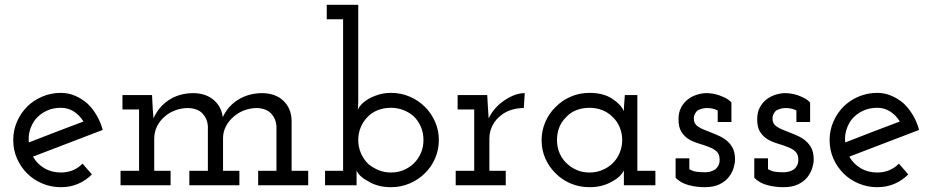

<svg xmlns="http://www.w3.org/2000/svg" viewBox="-20 -770 3879 798"><path d="M233 -322Q263 -322 287 -306.5Q311 -291 327 -265Q270 -244 213.5 -222Q157 -200 100 -178Q97 -206 105 -231Q113 -256 128 -275Q147 -297 173.5 -309.5Q200 -322 233 -322ZM362 -45 323 -90Q306 -72 283 -62.5Q260 -53 233 -53Q194 -53 164 -71Q134 -89 117 -119Q190 -147 262 -174.5Q334 -202 407 -230Q398 -263 381.5 -291Q365 -319 343 -340Q320 -360 292 -372Q264 -384 233 -384Q192 -384 155.5 -368.5Q119 -353 93 -327Q66 -300 50.5 -264Q35 -228 35 -188Q35 -147 50.5 -111.5Q66 -76 93 -49Q119 -23 155.5 -7.5Q192 8 233 8Q272 8 304.5 -6Q337 -20 362 -45Z M689 0V-60H621V-193Q621 -221 632.5 -244.5Q644 -268 664 -285Q683 -302 708.5 -311.5Q734 -321 763 -321Q803 -319 822.5 -297.5Q842 -276 844 -246V-60H767V0H975V-60H907V-195Q907 -222 919 -245Q931 -268 951 -285Q970 -302 995.5 -311.5Q1021 -321 1049 -321Q1088 -319 1107.5 -297.5Q1127 -276 1129 -246V-60H1053V0H1261V-60H1192V-271Q1190 -321 1157 -352Q1124 -383 1067 -383Q1012 -382 969.5 -355.5Q927 -329 906 -283Q900 -328 867 -355.5Q834 -383 781 -383Q724 -382 681.5 -354Q639 -326 618 -278Q616 -299 615 -315.5Q614 -332 613 -353L612 -375H489V-315H558V-60H481V0Z M1331 0H1462V-30Q1462 -39 1462 -46Q1462 -53 1462 -62Q1465 -52 1477 -40Q1489 -28 1508 -18Q1526 -6 1550.5 1Q1575 8 1605 8Q1646 8 1682.5 -7.5Q1719 -23 1746 -50Q1773 -76 1788.5 -112Q1804 -148 1804 -188Q1804 -228 1788.5 -263.5Q1773 -299 1746 -326Q1719 -353 1682.5 -368.5Q1646 -384 1605 -384Q1577 -384 1553 -376.5Q1529 -369 1510 -358Q1491 -346 1481 -335Q1471 -324 1467 -314Q1468 -325 1468.5 -332Q1469 -339 1469 -350V-750H1338V-690H1406V-60H1331ZM1605 -322Q1632 -322 1656.5 -312.5Q1681 -303 1699 -287Q1718 -269 1729 -243.5Q1740 -218 1740 -188Q1740 -159 1729.5 -134.5Q1719 -110 1701 -92Q1683 -74 1658.5 -63.5Q1634 -53 1605 -53Q1577 -53 1553 -63Q1529 -73 1510 -89Q1491 -108 1480 -133.5Q1469 -159 1469 -188Q1469 -215 1478.5 -239Q1488 -263 1505 -281Q1523 -301 1548.5 -311.5Q1574 -322 1605 -322Z M2082 0V-60H2014V-193Q2014 -224 2027.5 -249.5Q2041 -275 2064 -292Q2082 -306 2106 -313.5Q2130 -321 2157 -321L2161 -383Q2142 -383 2121.5 -376Q2101 -369 2080 -355Q2059 -342 2041 -322.5Q2023 -303 2011 -278Q2009 -299 2009.5 -300.5Q2010 -302 2008 -323L2005 -375H1882V-315H1951V-60H1874V0Z M2704 0V-60H2629V-375H2577Q2576 -358 2574.5 -341Q2573 -324 2573 -308Q2561 -336 2524 -360Q2487 -384 2430 -384Q2388 -384 2351.5 -368Q2315 -352 2289 -325Q2262 -299 2246.5 -263Q2231 -227 2231 -187Q2231 -147 2246.5 -111.5Q2262 -76 2289 -50Q2315 -23 2351.5 -7.5Q2388 8 2430 8Q2460 8 2484.5 1Q2509 -6 2528 -18Q2546 -28 2557.5 -40Q2569 -52 2573 -62Q2573 -53 2573 -46Q2573 -39 2573 -30V0ZM2430 -322Q2458 -322 2482.5 -312.5Q2507 -303 2525 -285Q2544 -268 2555 -242.5Q2566 -217 2566 -188Q2566 -159 2555 -133.5Q2544 -108 2525 -90Q2507 -73 2482.5 -63Q2458 -53 2430 -53Q2403 -53 2380.5 -62Q2358 -71 2341 -86Q2319 -104 2307 -130.5Q2295 -157 2295 -188Q2295 -216 2304 -239.5Q2313 -263 2331 -281Q2348 -301 2374 -311.5Q2400 -322 2430 -322Z M3009 -34Q3023 -52 3029 -72Q3035 -92 3035 -107Q3035 -139 3023 -159Q3011 -179 2992 -192Q2974 -204 2952 -212.5Q2930 -221 2911 -229Q2892 -236 2878.5 -246Q2865 -256 2864 -273Q2863 -285 2867 -294Q2871 -303 2878 -310Q2886 -315 2896.5 -318Q2907 -321 2918 -321Q2931 -321 2942 -318.5Q2953 -316 2963 -311V-263H3020V-344Q3010 -355 2996.5 -362Q2983 -369 2969 -374Q2954 -379 2940.5 -381Q2927 -383 2916 -383Q2898 -383 2877 -376.5Q2856 -370 2839 -357Q2822 -344 2811 -323.5Q2800 -303 2800 -274Q2800 -240 2813 -220.5Q2826 -201 2845 -190Q2865 -179 2887.5 -172.5Q2910 -166 2929 -158Q2948 -151 2959.5 -139.5Q2971 -128 2971 -106Q2971 -92 2966 -82.5Q2961 -73 2954 -67Q2944 -60 2933 -57Q2922 -54 2911 -54Q2891 -54 2875.5 -56Q2860 -58 2845 -67V-112H2788V-31Q2810 -9 2842.5 -0.5Q2875 8 2909 8Q2946 8 2970.5 -4Q2995 -16 3009 -34Z M3336 -34Q3350 -52 3356 -72Q3362 -92 3362 -107Q3362 -139 3350 -159Q3338 -179 3319 -192Q3301 -204 3279 -212.5Q3257 -221 3238 -229Q3219 -236 3205.5 -246Q3192 -256 3191 -273Q3190 -285 3194 -294Q3198 -303 3205 -310Q3213 -315 3223.5 -318Q3234 -321 3245 -321Q3258 -321 3269 -318.5Q3280 -316 3290 -311V-263H3347V-344Q3337 -355 3323.5 -362Q3310 -369 3296 -374Q3281 -379 3267.5 -381Q3254 -383 3243 -383Q3225 -383 3204 -376.5Q3183 -370 3166 -357Q3149 -344 3138 -323.5Q3127 -303 3127 -274Q3127 -240 3140 -220.5Q3153 -201 3172 -190Q3192 -179 3214.5 -172.5Q3237 -166 3256 -158Q3275 -151 3286.5 -139.5Q3298 -128 3298 -106Q3298 -92 3293 -82.5Q3288 -73 3281 -67Q3271 -60 3260 -57Q3249 -54 3238 -54Q3218 -54 3202.5 -56Q3187 -58 3172 -67V-112H3115V-31Q3137 -9 3169.5 -0.5Q3202 8 3236 8Q3273 8 3297.5 -4Q3322 -16 3336 -34Z M3626 -322Q3656 -322 3680 -306.5Q3704 -291 3720 -265Q3663 -244 3606.5 -222Q3550 -200 3493 -178Q3490 -206 3498 -231Q3506 -256 3521 -275Q3540 -297 3566.5 -309.5Q3593 -322 3626 -322ZM3755 -45 3716 -90Q3699 -72 3676 -62.5Q3653 -53 3626 -53Q3587 -53 3557 -71Q3527 -89 3510 -119Q3583 -147 3655 -174.5Q3727 -202 3800 -230Q3791 -263 3774.5 -291Q3758 -319 3736 -340Q3713 -360 3685 -372Q3657 -384 3626 -384Q3585 -384 3548.5 -368.5Q3512 -353 3486 -327Q3459 -300 3443.5 -264Q3428 -228 3428 -188Q3428 -147 3443.5 -111.5Q3459 -76 3486 -49Q3512 -23 3548.5 -7.5Q3585 8 3626 8Q3665 8 3697.5 -6Q3730 -20 3755 -45Z"/></svg>

Font: Josefin Slab Thin SemiBold
Style: Regular
Weight: 600
Version: Version 2.000